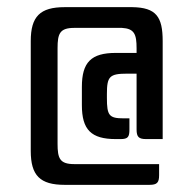

<svg xmlns="http://www.w3.org/2000/svg" viewBox="-20 -517 538 537"><path d="M317 -128C338 -128 342 -134 342 -155V-186H326C285 -186 279 -194 279 -243V-254C279 -303 286 -311 336 -311H362V-155C362 -134 368 -128 389 -128H435V-402C435 -470 417 -496 350 -497H161C92 -497 66 -471 66 -402V-95C66 -26 92 0 161 0H398C419 0 425 -6 425 -27V-58H188C147 -58 141 -74 141 -115V-382C141 -423 147 -439 188 -439H321C356 -437 362 -421 362 -382V-369H304C235 -369 209 -343 209 -274V-223C209 -154 235 -128 304 -128Z"/></svg>

Font: Rationale One
Style: Regular
Weight: 400
Designer: Cyreal (www.cyreal.org)
Foundry: Cyreal (www.cyreal.org)
Version: Version 1.001